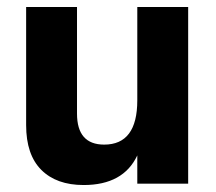

<svg xmlns="http://www.w3.org/2000/svg" viewBox="-20 -527 620 551"><path d="M520 0H374V-81Q334 4 220 4Q142 4 98.5 -39.5Q55 -83 55 -168V-507H201V-201Q201 -112 279 -112Q374 -112 374 -239V-507H520Z"/></svg>

Font: Hind Madurai
Style: Bold
Weight: 700
Designer: Jyotish Sonowal
Foundry: Indian Type Foundry
Version: Version 0.702;PS 1.0;hotconv 1.0.81;makeotf.lib2.5.63406